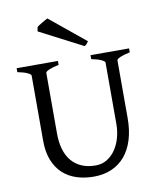

<svg xmlns="http://www.w3.org/2000/svg" viewBox="-93 -917 840 1006"><g transform="rotate(-10 327.0 -414.5)"><path d="M622.6 -594.2Q589.4 -587.4 570.6 -579.1Q551.8 -570.8 551.8 -564V-255.9Q551.8 -191.9 536.1 -141.6Q520.5 -91.3 491.2 -56.6Q461.9 -22 419.9 -3.7Q377.9 14.6 325.2 14.6Q274.9 14.6 232.7 0.7Q190.4 -13.2 159.9 -41.7Q129.4 -70.3 112.3 -113.8Q95.2 -157.2 95.2 -216.8V-564Q95.2 -569.8 77.4 -578.6Q59.6 -587.4 24.4 -594.2V-615.2H244.1V-594.2Q210.9 -587.4 192.1 -579.1Q173.3 -570.8 173.3 -564V-241.2Q173.3 -194.3 184.3 -157.2Q195.3 -120.1 217 -94.5Q238.8 -68.8 270.5 -55.2Q302.2 -41.5 344.2 -41.5Q378.9 -41.5 405.8 -58.3Q432.6 -75.2 450.9 -102.5Q469.2 -129.9 478.8 -164.8Q488.3 -199.7 488.3 -235.8V-564Q488.3 -569.8 470.5 -578.6Q452.6 -587.4 417.5 -594.2V-615.2H622.6ZM417 -689.5Q410.2 -680.2 406.5 -675.5Q402.8 -670.9 395 -667.5L166 -786.1L169.9 -808.1Q173.3 -812 180.9 -816.9Q188.5 -821.8 197.3 -826.9Q206.1 -832 214.4 -836.7Q222.7 -841.3 228 -844.2Z"/></g></svg>

Font: Gentium Kaktovik
Style: Regular
Weight: 400
Designer: J. Victor Gaultney and Annie Olsen
Foundry: SIL International
Version: Version 1.102; 2013; Maintenance release